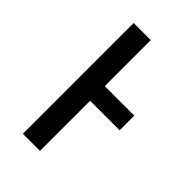

<svg xmlns="http://www.w3.org/2000/svg" viewBox="-172 -598 658 658"><g transform="rotate(45 157.0 -268.5)"><path d="M71 0H154V-243H297V-314H154V-537H71Z"/></g></svg>

Font: Noto Sans Condensed
Style: Regular
Weight: 400
Width: 3
Designer: Monotype Design Team
Foundry: Monotype Imaging Inc.
Version: Version 2.013